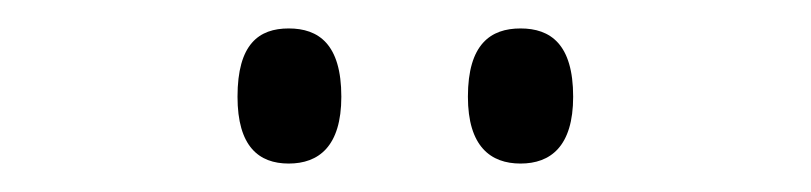

<svg xmlns="http://www.w3.org/2000/svg" viewBox="-20 -761 570 135"><path d="M346 -646C367 -646 383 -658 383 -693C383 -730 367 -741 346 -741C325 -741 309 -730 309 -693C309 -658 325 -646 346 -646ZM183 -646C204 -646 220 -658 220 -693C220 -730 204 -741 183 -741C162 -741 147 -730 147 -693C147 -658 162 -646 183 -646Z"/></svg>

Font: Noto Serif Devanagari SemiCondensed Light
Style: Regular
Weight: 300
Width: 4
Designer: Universal Thirst, Indian Type Foundry and the Monotype Design Team
Foundry: Monotype Imaging Inc.
Version: Version 2.004